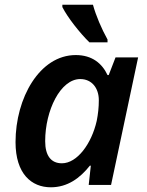

<svg xmlns="http://www.w3.org/2000/svg" viewBox="-20 -786 624 816"><path d="M360 -606H437V-618C411 -665 388 -719 375 -766H245V-756C267 -712 320 -645 360 -606ZM196 10C267 10 320 -29 362 -82H366L357 0H452L567 -542H471L442 -467H437C414 -516 372 -552 302 -552C148 -552 46 -369 46 -182C46 -47 114 10 196 10ZM243 -92C198 -92 172 -123 172 -186C172 -317 237 -450 321 -450C370 -450 400 -412 400 -360C400 -330 397 -302 391 -272C369 -175 308 -92 243 -92Z"/></svg>

Font: Noto Sans SemiBold
Style: Italic
Weight: 600
Italic angle: -12°
Designer: Monotype Design Team
Foundry: Monotype Imaging Inc.
Version: Version 2.013